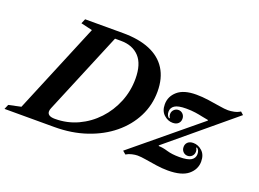

<svg xmlns="http://www.w3.org/2000/svg" viewBox="-177 -1028 1766 1308"><g transform="rotate(20 706.0 -374.0)"><path d="M-65 0 -50.5 -34 38.5 -53 311 -708 228 -727.5 242.5 -761.5H516.5Q632.5 -761.5 712.2 -728Q792 -694.5 833.2 -628.8Q874.5 -563 874.5 -467Q874.5 -368.5 831.5 -283.8Q788.5 -199 710.8 -135.2Q633 -71.5 527.5 -35.8Q422 0 296.5 0ZM280.5 -53.5Q369.5 -53.5 446.2 -89.2Q523 -125 580.8 -186.8Q638.5 -248.5 671 -328.5Q703.5 -408.5 703.5 -497Q703.5 -603.5 655.2 -655.2Q607 -707 522 -707H479L231.5 -113Q225.5 -99 225.5 -88Q225.5 -71 239.2 -62.2Q253 -53.5 280.5 -53.5ZM815 10.5 792 -9 1264.5 -399 1262.5 -403Q1241.5 -406 1217.8 -411.5Q1194 -417 1165 -421.2Q1136 -425.5 1098.5 -425.5Q1040 -425.5 1015.8 -409.5Q991.5 -393.5 991.5 -365Q991.5 -335.5 1011 -323L1014.5 -327Q1012 -330.5 1009.5 -337.5Q1007 -344.5 1007 -353Q1007 -372 1020.2 -385.2Q1033.5 -398.5 1052 -398.5Q1071 -398.5 1084.2 -385Q1097.5 -371.5 1097.5 -350.5Q1097.5 -329.5 1083.2 -316Q1069 -302.5 1043 -302.5Q1008 -302.5 979.2 -328.8Q950.5 -355 950.5 -403.5Q950.5 -460.5 995.5 -499.5Q1040.5 -538.5 1130.5 -538.5Q1173.5 -538.5 1219.2 -532Q1265 -525.5 1304.8 -518.8Q1344.5 -512 1368.5 -512Q1388 -512 1412 -517Q1436 -522 1455.5 -534.5L1476.5 -516L1007.5 -125.5L1009.5 -121.5Q1038 -121.5 1075.2 -110.2Q1112.5 -99 1165.5 -99Q1226.5 -99 1251.2 -115Q1276 -131 1276 -159.5Q1276 -189 1256.5 -201.5L1253 -197.5Q1255.5 -194 1258 -187Q1260.5 -180 1260.5 -171.5Q1260.5 -152.5 1247.5 -139.2Q1234.5 -126 1215.5 -126Q1196.5 -126 1183.2 -139.5Q1170 -153 1170 -174Q1170 -195 1184.2 -208.5Q1198.5 -222 1224.5 -222Q1259.5 -222 1288.2 -196Q1317 -170 1317 -121Q1317 -64 1270.2 -25Q1223.5 14 1123.5 14Q1082 14 1038.5 7.5Q995 1 957.8 -5.2Q920.5 -11.5 896.5 -11.5Q879 -11.5 856 -6.2Q833 -1 815 10.5Z"/></g></svg>

Font: Libre Caslon Text
Style: Italic
Weight: 400
Italic angle: -22.583°
Designer: Pablo Impallari, Rodrigo Fuenzalida, Katja Schimmel
Foundry: Pablo Impallari, Rodrigo Fuenzalida
Version: Version 2.000